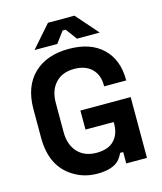

<svg xmlns="http://www.w3.org/2000/svg" viewBox="-130 -983 922 1092"><g transform="rotate(-15 331.0 -437.0)"><path d="M308 14Q236 14 178 -19Q50 -90 50 -266V-434Q50 -568 125.5 -641Q201 -714 332 -714Q460 -714 531 -646Q602 -578 602 -460V-456H472V-464Q472 -524 435 -560Q398 -596 332 -596Q262 -596 222 -553Q182 -510 182 -436V-264Q182 -190 222.5 -146Q263 -102 334 -102Q403 -102 437.5 -138.5Q472 -175 472 -236V-246H306V-358H602V0H480V-67H462Q454 -49 440 -31Q402 14 308 14ZM277 -758H143L257 -888H413L527 -758H393L344 -824H326Z"/></g></svg>

Font: Rootstock Sans Headline
Style: Bold
Weight: 700
Designer: Florian Karsten
Foundry: Florian Karsten
Version: Version 2.000;FEAKit 1.0